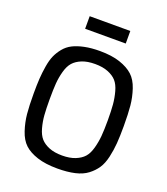

<svg xmlns="http://www.w3.org/2000/svg" viewBox="-165 -1036 1015 1164"><g transform="rotate(20 342.5 -453.5)"><path d="M342 14Q406 14 454 3Q502 -8 533.5 -32Q565 -56 585 -86Q605 -116 615.5 -162Q626 -208 629.5 -254Q633 -300 633 -365Q633 -444 628 -496Q623 -548 606 -599Q589 -650 557.5 -679Q526 -708 472.5 -726Q419 -744 342 -744Q287 -744 243.5 -735Q200 -726 169.5 -710.5Q139 -695 117.5 -668.5Q96 -642 83.5 -613.5Q71 -585 64 -542.5Q57 -500 54.5 -460.5Q52 -421 52 -365Q52 -285 57 -233.5Q62 -182 79 -130.5Q96 -79 127 -50Q158 -21 211.5 -3.5Q265 14 342 14ZM342 -70Q292 -70 257.5 -84Q223 -98 203 -120.5Q183 -143 172 -183Q161 -223 158 -263Q155 -303 155 -365Q155 -427 158 -467Q161 -507 172 -547Q183 -587 203 -609.5Q223 -632 257.5 -646Q292 -660 342 -660Q391 -660 426 -646Q461 -632 481 -609.5Q501 -587 512 -547Q523 -507 526.5 -466.5Q530 -426 530 -365Q530 -304 526.5 -263.5Q523 -223 512 -183Q501 -143 481 -120.5Q461 -98 426 -84Q391 -70 342 -70ZM211 -840H473V-921H211Z"/></g></svg>

Font: Glegoo
Style: Bold
Weight: 700
Version: Version 2.0.1; ttfautohint (v0.9) -r 48 -G 60